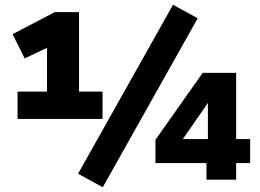

<svg xmlns="http://www.w3.org/2000/svg" viewBox="-20 -757 1094 809"><path d="M54 -256V-371H178V-576L230 -580L84 -511L33 -613L211 -706H313V-371H412V-256ZM413 32 309 -25 709 -737 813 -680ZM850 0V-70H635V-168L834 -450H975V-171H1034V-70H975V0ZM856 -171V-329H860L740 -156L735 -171Z"/></svg>

Font: Nunito Sans 9pt Black
Style: Regular
Weight: 900
Version: Version 3.101;gftools[0.9.27]